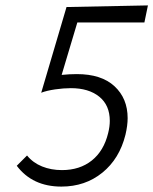

<svg xmlns="http://www.w3.org/2000/svg" viewBox="-20 -681 567 710"><path d="M226 -655 527 -661 514 -598H266L208 -404Q237 -407 264 -407Q355 -407 403.5 -362Q452 -317 452 -244Q452 -217 444 -183Q422 -94 358.5 -42.5Q295 9 207 9Q100 9 42 -68L80 -106Q102 -79 135.5 -65.5Q169 -52 209 -52Q275 -52 319.5 -87.5Q364 -123 380 -189Q386 -213 386 -234Q386 -292 347 -323.5Q308 -355 242 -355Q215 -355 184 -350.5Q153 -346 132 -338L133 -340Z"/></svg>

Font: LXGW Bright GB
Style: Italic
Weight: 400
Italic angle: -12°
Designer: Christian Thalmann (Catharsis Fonts)
Foundry: LXGW / Christian Thalmann (Catharsis Fonts) / Fontworks Inc.
Version: Version 5.510